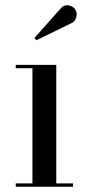

<svg xmlns="http://www.w3.org/2000/svg" viewBox="-20 -705 335 725"><path d="M192.5 -460V-12.5H256V0H39.5V-12.5H102.5V-447.5H39.5V-460ZM117.5 -553 110 -561.5 209 -673Q218.5 -684 229.8 -685Q241 -686 250.8 -681Q260.5 -676 265 -667.5Q270 -659.5 269.5 -649.5Q269 -639.5 264.5 -631.2Q260 -623 251.5 -618.5Z"/></svg>

Font: Bodoni Moda 18pt
Style: Regular
Weight: 400
Designer: Owen Earl
Foundry: indestructible type
Version: Version 2.005